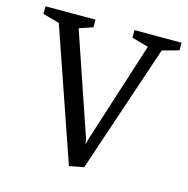

<svg xmlns="http://www.w3.org/2000/svg" viewBox="-95 -703 789 804"><g transform="rotate(15 300.0 -300.5)"><path d="M273 10 77 -558 5 -578V-611H222V-578L163 -558L312 -121L317 -96L323 -121L463 -558L391 -578V-611H595V-578L523 -558L336 -2Z"/></g></svg>

Font: Manuale
Style: Regular
Weight: 400
Designer: Eduardo Tunni / Pablo Cosgaya
Foundry: Eduardo Tunni / Pablo Cosgaya
Version: Version 1.002